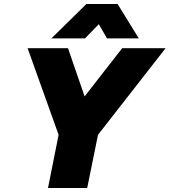

<svg xmlns="http://www.w3.org/2000/svg" viewBox="-20 -940 848 960"><path d="M412 -920H568L674 -748H515L474 -819L405 -748H237ZM273 -266 118 -699H320L403 -458L591 -699H808L470 -266L416 0H220Z"/></svg>

Font: Readiness ExtraBold
Style: Italic
Weight: 800
Italic angle: -12°
Designer: Katatrad Team
Foundry: CadsonDemak
Version: Version 1.00;January 16, 2020;FontCreator 12.0.0.2550 64-bit